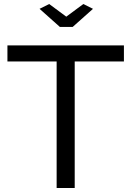

<svg xmlns="http://www.w3.org/2000/svg" viewBox="-20 -936 654 956"><path d="M597 -630H352V0H262V-630H17V-710H597ZM225 -916 310 -853 395 -916 443 -892 342 -802H278L177 -892Z"/></svg>

Font: Raleway Medium
Style: Regular
Weight: 500
Designer: Matt McInerney, Pablo Impallari, Rodrigo Fuenzalida
Foundry: Matt McInerney, Pablo Impallari, Rodrigo Fuenzalida
Version: Version 4.026